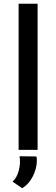

<svg xmlns="http://www.w3.org/2000/svg" viewBox="-20 -797 299 1021"><path d="M79 -777H180V0H79ZM98 204 47 169Q70 148 80 109.5Q90 71 84 34L174 35Q179 62 171.5 94.5Q164 127 145.5 156.5Q127 186 98 204Z"/></svg>

Font: Reem Kufi Fun
Style: Regular
Weight: 400
Designer: Khaled Hosny
Version: Version 1.005